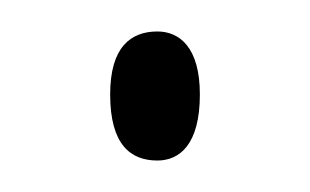

<svg xmlns="http://www.w3.org/2000/svg" viewBox="-20 -418 197 122"><path d="M80 -316C94 -316 107 -326 107 -358C107 -388 94 -398 80 -398C63 -398 50 -388 50 -358C50 -326 63 -316 80 -316Z"/></svg>

Font: Noto Serif ExtraCondensed Thin
Style: Regular
Weight: 100
Width: 2
Designer: Monotype Design Team
Foundry: Monotype Imaging Inc.
Version: Version 2.013